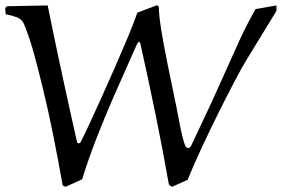

<svg xmlns="http://www.w3.org/2000/svg" viewBox="-21 -710 1091 741"><path d="M965 -675 1046 -689V-668L931 -480Q913 -451 885 -397.5Q857 -344 824 -278Q791 -212 759 -143.5Q727 -75 703 -16L643 11L631 3Q607 -133 579.5 -267.5Q552 -402 522 -536Q521 -540 520 -544Q519 -548 515 -548Q513 -548 510.5 -544Q508 -540 506 -536L478 -473Q451 -413 417.5 -336.5Q384 -260 352 -178Q320 -96 296 -18L232 11L221 6Q204 -90 185 -185.5Q166 -281 143 -375Q128 -436 112 -496Q96 -556 73 -614Q65 -635 44.5 -643Q24 -651 1 -655L-1 -679L7 -686L163 -689Q168 -665 177 -620.5Q186 -576 198 -519.5Q210 -463 223.5 -400.5Q237 -338 250.5 -277Q264 -216 276 -163Q277 -157 283 -157Q288 -157 290 -161Q303 -186 324.5 -232.5Q346 -279 372 -336.5Q398 -394 424.5 -454.5Q451 -515 473.5 -569Q496 -623 509 -661L585 -690L592 -684Q592 -653 601 -596.5Q610 -540 624.5 -469Q639 -398 654 -325Q659 -304 664.5 -273Q670 -242 676.5 -211.5Q683 -181 689.5 -160Q696 -139 703 -139Q710 -139 712.5 -141.5Q715 -144 716 -146L796 -316L905 -558Q921 -593 936.5 -622Q952 -651 965 -675Z"/></svg>

Font: Aref Ruqaa Ink
Style: Regular
Weight: 400
Designer: Abdullah Aref
Version: Version 1.005